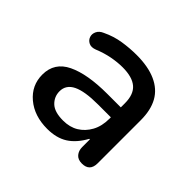

<svg xmlns="http://www.w3.org/2000/svg" viewBox="-87 -814 505 505"><g transform="rotate(45 165.0 -562.0)"><path d="M136 -410Q88 -410 57 -436Q26 -462 26 -502Q26 -547 67.5 -567Q109 -587 183 -587H241V-550H185Q136 -550 112.5 -538.5Q89 -527 89 -503Q89 -483 103.5 -469Q118 -455 150 -455Q175 -455 193 -466Q211 -477 222 -497Q233 -517 233 -545V-602Q233 -635 215.5 -650Q198 -665 162 -665Q143 -665 122 -661Q101 -657 79 -648Q66 -643 57 -647.5Q48 -652 45 -661Q42 -670 46.5 -679.5Q51 -689 63 -694Q88 -706 114 -710Q140 -714 165 -714Q208 -714 237 -701Q266 -688 280 -663Q294 -638 294 -600V-440Q294 -410 265 -410Q250 -410 242.5 -419Q235 -428 235 -441V-470H233Q216 -439 193 -424.5Q170 -410 136 -410Z"/></g></svg>

Font: Nunito Medium
Style: Regular
Weight: 500
Designer: Vernon Adams
Foundry: Vernon Adams
Version: Version 3.601